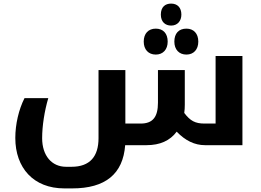

<svg xmlns="http://www.w3.org/2000/svg" viewBox="-20 -806 1451 1066"><path d="M930 -664C965 -664 987 -689 987 -725C987 -764 965 -786 930 -786C898 -786 873 -768 873 -725C873 -684 898 -664 930 -664ZM845 -503C885 -503 911 -531 911 -575C911 -620 886 -647 845 -647C804 -647 778 -620 778 -575C778 -531 804 -503 845 -503ZM1015 -503C1055 -503 1081 -531 1081 -575C1081 -620 1055 -647 1015 -647C972 -647 948 -620 948 -575C948 -531 974 -503 1015 -503ZM1118 0H1326V-495H1177V-120H1115C1064 -120 1036 -135 1003 -179C1005 -193 1006 -208 1006 -224V-417H857V-236C857 -156 828 -120 761 -120H676V-417H527V-39C527 62 480 120 377 120H347C267 120 214 58 214 -39C214 -107 227 -190 248 -261H116C84 -198 65 -116 65 -40C65 126 166 240 337 240H381C565 240 663 160 675 0H794C868 0 924 -25 961 -75C1009 -25 1061 0 1118 0Z"/></svg>

Font: Noto Kufi Arabic
Style: Bold
Weight: 700
Designer: Monotype Design Team, David Williams, Khaled Hosny
Foundry: Google LLC
Version: Version 2.109